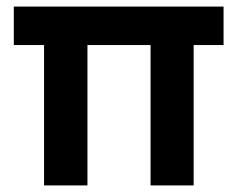

<svg xmlns="http://www.w3.org/2000/svg" viewBox="-20 -564 722 584"><path d="M114 -427H22V-544H660V-427H569V0H438V-427H246V0H114Z"/></svg>

Font: Evergrow Sans
Style: Bold
Weight: 700
Foundry: 10Web
Version: Version 1.000